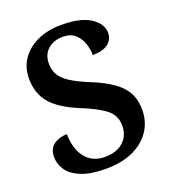

<svg xmlns="http://www.w3.org/2000/svg" viewBox="-134 -825 838 936"><g transform="rotate(-20 285.0 -357.0)"><path d="M258 10Q177 10 128.5 -10Q80 -30 58.5 -62Q37 -94 37 -130Q37 -173 65.5 -193.5Q94 -214 134 -214Q135 -137 171 -91.5Q207 -46 271 -46Q332 -46 367 -77.5Q402 -109 402 -161Q402 -213 363.5 -244.5Q325 -276 239 -311Q139 -352 96 -403Q53 -454 53 -531Q53 -590 84 -633.5Q115 -677 168 -700.5Q221 -724 289 -724Q391 -724 441.5 -690Q492 -656 492 -610Q492 -575 464.5 -554Q437 -533 385 -533Q385 -562 374.5 -593.5Q364 -625 340.5 -646Q317 -667 277 -667Q230 -667 199.5 -640.5Q169 -614 169 -567Q169 -534 183 -509Q197 -484 232 -461Q267 -438 331 -412Q428 -373 474 -325Q520 -277 520 -202Q520 -138 487.5 -90.5Q455 -43 396.5 -16.5Q338 10 258 10Z"/></g></svg>

Font: Noto Serif Toto SemiBold
Style: Regular
Weight: 600
Designer: Monotype Design Team
Foundry: Monotype Imaging Inc.
Version: Version 2.001; ttfautohint (v1.8.4.7-5d5b)